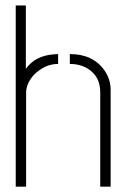

<svg xmlns="http://www.w3.org/2000/svg" viewBox="-20 -702 475 721"><path d="M39.1 -1V-681.6H77.1V-443.4Q112.3 -493.2 182.6 -498Q191.4 -499 198.2 -499V-461.9Q147.5 -461.9 106.4 -419.9Q79.1 -388.7 78.1 -356.4V-1ZM242.2 -461.9V-499Q330.1 -499 373 -436.5Q395.5 -403.3 395.5 -365.2V-1H356.4V-356.4Q356.4 -415 309.6 -444.3Q280.3 -461.9 242.2 -461.9Z"/></svg>

Font: Post No Bills Colombo
Style: Light
Weight: 400
Designer: Kosala Senevirathne, Siva Puranthara, Lasantha Premarathna, Tharique Azeez
Foundry: Mooniak
Version: Version 1.220 ; ttfautohint (v1.5)